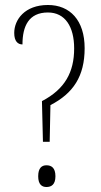

<svg xmlns="http://www.w3.org/2000/svg" viewBox="-20 -744 405 769"><path d="M148 -339 152 -176H179L182 -323C273 -370 319 -438 319 -551C319 -663 260 -724 172 -724C79 -724 37 -665 37 -612C37 -578 52 -566 70 -566C70 -639 95 -694 172 -694C241 -694 277 -637 277 -550C277 -455 240 -387 148 -339ZM166 5C186 5 202 -5 202 -38C202 -72 186 -82 166 -82C148 -82 133 -72 133 -38C133 -5 148 5 166 5Z"/></svg>

Font: Noto Serif Georgian ExtraCondensed ExtraLight
Style: Regular
Weight: 200
Width: 2
Designer: Monotype Design Team, Akaki Razmadze
Foundry: Google LLC
Version: Version 2.003